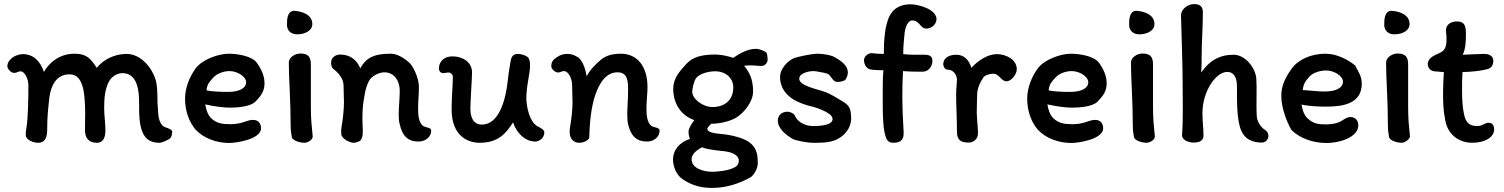

<svg xmlns="http://www.w3.org/2000/svg" viewBox="-20 -695 7362 940"><path d="M684 -35C702 -4 731 4 761 4C774 4 802 -10 811 -16C819 -23 823 -35 823 -51C823 -59 806 -67 789 -72C768 -80 758 -105 755 -135L751 -193C751 -230 750 -274 744 -297C727 -362 670 -431 600 -431C544 -431 488 -406 454 -363C423 -408 406 -432 344 -432C277 -432 224 -394 195 -343C177 -396 143 -430 92 -430C59 -430 16 -406 16 -370C16 -361 31 -338 50 -338C60 -338 72 -346 80 -346C102 -346 119 -307 119 -277C119 -211 117 -117 110 -73C107 -59 106 -46 106 -35C106 -9 145 4 166 4C205 4 211 -30 211 -61C211 -121 215 -158 222 -220C226 -250 236 -276 247 -293C265 -318 290 -331 318 -331C364 -331 377 -298 387 -262C393 -239 397 -189 397 -141C397 -67 396 -130 396 -54C398 -15 418 4 454 4C489 4 496 -29 496 -56C496 -95 490 -130 490 -166C490 -212 493 -258 514 -297C526 -319 553 -337 579 -337C655 -337 661 -246 661 -193C661 -130 661 -76 684 -35Z M886 -212C886 -151 906 -97 938 -60C977 -18 1040 5 1102 5C1137 5 1258 -13 1258 -67C1258 -90 1245 -108 1219 -108C1205 -108 1192 -104 1178 -99C1160 -92 1134 -87 1111 -87C1072 -87 1043 -89 1014 -116C999 -130 988 -159 985 -184C1027 -174 1075 -168 1105 -168C1136 -168 1205 -171 1231 -198C1252 -220 1275 -245 1275 -285C1275 -304 1273 -338 1238 -387C1214 -421 1142 -432 1099 -432C1052 -432 970 -405 937 -359C908 -319 886 -265 886 -212ZM1104 -347C1141 -347 1185 -321 1185 -292C1185 -264 1153 -245 1095 -245C1061 -245 1010 -247 991 -253C994 -281 1003 -292 1024 -315C1043 -336 1076 -347 1104 -347Z M1422 -642C1385 -643 1385 -597 1385 -573C1385 -559 1392 -527 1436 -527C1475 -527 1509 -546 1509 -577C1509 -623 1461 -639 1422 -642ZM1502 -379C1502 -414 1491 -433 1450 -433C1426 -433 1394 -415 1394 -389C1394 -347 1396 -308 1398 -263C1401 -202 1403 -131 1403 -79C1403 -58 1406 -38 1409 -22C1415 -6 1448 4 1471 4C1485 4 1511 -9 1511 -27C1506 -76 1502 -112 1502 -170V-199Z M1619 -352C1642 -333 1662 -306 1662 -276C1662 -243 1664 -220 1664 -195C1664 -159 1659 -114 1652 -73C1650 -60 1650 -43 1651 -35C1657 -13 1695 4 1711 4C1722 4 1740 -2 1745 -8C1758 -25 1756 -45 1756 -62C1751 -148 1758 -194 1766 -235C1769 -256 1776 -278 1786 -298C1798 -322 1835 -341 1862 -341C1912 -341 1937 -296 1937 -253C1937 -209 1932 -172 1932 -134C1932 -117 1933 -100 1937 -87C1949 -31 1976 -2 2029 -2C2062 -2 2092 -24 2091 -57C2091 -70 2067 -70 2054 -77C2028 -92 2027 -139 2027 -163C2027 -202 2031 -236 2031 -269C2031 -305 2012 -353 1990 -382C1966 -406 1928 -432 1894 -432C1818 -432 1774 -417 1744 -360C1728 -401 1694 -428 1646 -428C1623 -428 1601 -414 1601 -388C1601 -362 1615 -355 1619 -352Z M2149 -337C2160 -337 2167 -340 2176 -340C2186 -340 2197 -331 2197 -319C2197 -274 2191 -224 2191 -160C2191 -25 2275 4 2328 4C2422 4 2458 -44 2492 -96C2508 -45 2550 -2 2601 -2C2616 -2 2645 -16 2645 -47C2645 -58 2631 -67 2613 -76C2573 -96 2555 -175 2557 -224C2560 -293 2575 -331 2575 -376C2575 -395 2571 -404 2569 -409C2561 -423 2531 -431 2516 -431C2487 -431 2482 -412 2478 -385C2473 -357 2469 -330 2466 -301C2455 -197 2420 -85 2339 -85C2297 -85 2283 -121 2283 -163C2283 -202 2291 -312 2291 -340C2291 -393 2243 -419 2195 -419C2161 -419 2129 -400 2129 -359C2129 -346 2139 -337 2149 -337Z M3172 -77C3146 -92 3145 -139 3145 -163C3145 -202 3150 -236 3150 -269C3150 -371 3099 -432 3020 -432C2981 -432 2945 -424 2919 -400C2895 -379 2870 -355 2852 -322C2842 -386 2817 -411 2809 -415C2788 -427 2779 -431 2756 -431C2728 -431 2709 -418 2693 -405C2682 -395 2679 -383 2679 -371C2679 -356 2699 -340 2712 -340C2723 -340 2730 -347 2741 -347C2764 -347 2781 -308 2781 -278C2781 -245 2783 -220 2783 -195C2783 -159 2778 -114 2771 -73C2768 -60 2769 -43 2770 -35C2775 -13 2789 4 2816 4C2845 4 2865 -14 2865 -22C2867 -110 2877 -178 2894 -229C2919 -304 2957 -341 3003 -341C3054 -341 3055 -296 3055 -253C3055 -209 3051 -172 3051 -134C3051 -117 3052 -100 3055 -87C3068 -31 3095 -2 3148 -2C3180 -2 3211 -24 3209 -57C3209 -70 3186 -70 3172 -77Z M3644 -2C3614 -21 3556 -35 3520 -38C3473 -42 3443 -48 3443 -64C3443 -70 3450 -77 3462 -89C3512 -90 3553 -102 3583 -118C3626 -145 3667 -199 3667 -247C3667 -313 3645 -346 3623 -373C3634 -374 3642 -375 3656 -375C3674 -375 3692 -372 3708 -372C3726 -372 3738 -389 3738 -401C3738 -413 3737 -429 3732 -438C3723 -445 3699 -456 3681 -456C3641 -456 3600 -433 3570 -412C3540 -421 3511 -428 3481 -428C3414 -428 3370 -415 3340 -382C3306 -345 3276 -311 3276 -260C3276 -187 3315 -129 3379 -107C3363 -85 3351 -65 3351 -50C3351 -40 3353 -26 3358 -15C3308 1 3275 38 3275 87C3275 121 3292 161 3320 181C3353 203 3395 225 3465 225C3539 225 3600 203 3655 173C3669 163 3690 133 3690 104C3690 51 3680 24 3644 -2ZM3468 -171C3420 -171 3369 -211 3369 -246C3369 -260 3378 -299 3387 -311C3405 -337 3455 -346 3481 -346C3532 -346 3570 -314 3570 -267C3570 -204 3527 -171 3468 -171ZM3531 46C3549 48 3597 59 3597 91C3597 117 3579 123 3569 128C3536 143 3481 146 3468 146C3421 146 3366 128 3366 85C3366 62 3385 43 3417 26C3432 32 3450 38 3531 46Z M4076 -216C4061 -226 4025 -245 4004 -250C3973 -259 3950 -265 3926 -276C3910 -283 3893 -294 3893 -310C3893 -335 3935 -347 3963 -347C3974 -347 4020 -338 4029 -335C4049 -329 4055 -294 4079 -294C4089 -294 4101 -295 4114 -301C4123 -305 4131 -326 4131 -340C4131 -373 4100 -396 4070 -413C4049 -427 4004 -432 3979 -432C3960 -432 3889 -419 3864 -409C3831 -393 3799 -355 3799 -319C3799 -258 3838 -220 3881 -199C3913 -184 3942 -176 3961 -172C3984 -166 4021 -151 4039 -138C4044 -134 4056 -126 4056 -112C4056 -83 4001 -78 3961 -78C3929 -78 3887 -92 3871 -130C3866 -139 3850 -148 3835 -148C3808 -148 3788 -131 3788 -104C3788 -67 3827 -34 3864 -13C3878 -7 3931 4 3959 4C3980 4 4036 6 4072 -10C4114 -29 4147 -66 4147 -116C4147 -182 4126 -186 4076 -216Z M4516 -555C4543 -555 4565 -579 4565 -601C4565 -650 4476 -674 4437 -674C4393 -674 4358 -657 4338 -622C4311 -574 4307 -492 4307 -431C4307 -431 4289 -432 4277 -432C4263 -432 4247 -438 4234 -432C4221 -427 4210 -414 4210 -400C4210 -376 4226 -359 4237 -356C4260 -351 4284 -352 4305 -351C4303 -326 4302 -312 4302 -286C4302 -222 4299 -104 4310 -49C4317 -21 4320 4 4354 4C4389 4 4406 -11 4404 -48C4395 -193 4397 -270 4401 -347C4435 -344 4473 -344 4498 -344C4522 -344 4545 -366 4545 -397C4545 -420 4530 -427 4507 -427C4473 -427 4436 -426 4402 -430C4402 -464 4405 -498 4409 -535C4415 -581 4434 -595 4445 -595C4484 -595 4484 -555 4516 -555Z M4768 -40C4768 -72 4763 -106 4762 -145C4762 -188 4764 -208 4764 -229C4764 -263 4777 -288 4795 -317C4801 -325 4821 -334 4844 -334C4872 -334 4881 -297 4908 -297C4931 -297 4958 -331 4958 -356C4958 -404 4905 -430 4860 -430C4818 -430 4770 -401 4736 -363C4724 -400 4702 -427 4661 -427C4629 -427 4598 -413 4598 -380C4598 -370 4606 -354 4619 -354C4645 -354 4661 -334 4665 -310C4665 -285 4661 -261 4661 -232C4661 -207 4662 -173 4663 -148C4664 -118 4665 -85 4665 -51C4665 -8 4685 3 4723 3C4750 3 4768 -19 4768 -40Z M5009 -212C5009 -151 5029 -97 5061 -60C5100 -18 5163 5 5225 5C5260 5 5381 -13 5381 -67C5381 -90 5368 -108 5342 -108C5328 -108 5315 -104 5301 -99C5283 -92 5257 -87 5234 -87C5195 -87 5166 -89 5137 -116C5122 -130 5111 -159 5108 -184C5150 -174 5198 -168 5228 -168C5259 -168 5328 -171 5354 -198C5375 -220 5398 -245 5398 -285C5398 -304 5396 -338 5361 -387C5337 -421 5265 -432 5222 -432C5175 -432 5093 -405 5060 -359C5031 -319 5009 -265 5009 -212ZM5227 -347C5264 -347 5308 -321 5308 -292C5308 -264 5276 -245 5218 -245C5184 -245 5133 -247 5114 -253C5117 -281 5126 -292 5147 -315C5166 -336 5199 -347 5227 -347Z M5545 -642C5508 -643 5508 -597 5508 -573C5508 -559 5515 -527 5559 -527C5598 -527 5632 -546 5632 -577C5632 -623 5584 -639 5545 -642ZM5625 -379C5625 -414 5614 -433 5573 -433C5549 -433 5517 -415 5517 -389C5517 -347 5519 -308 5521 -263C5524 -202 5526 -131 5526 -79C5526 -58 5529 -38 5532 -22C5538 -6 5571 4 5594 4C5608 4 5634 -9 5634 -27C5629 -76 5625 -112 5625 -170V-199Z M6158 3C6179 3 6190 -17 6190 -28C6190 -39 6188 -50 6169 -62C6151 -74 6134 -103 6133 -126C6129 -187 6135 -251 6130 -317C6121 -373 6071 -427 6020 -427C5950 -427 5901 -398 5861 -340C5863 -369 5863 -396 5863 -419C5863 -489 5869 -557 5869 -634C5869 -662 5856 -675 5827 -675C5794 -675 5762 -650 5762 -620C5764 -538 5770 -373 5770 -291C5770 -208 5773 -108 5767 -33C5767 -11 5795 3 5825 3C5839 3 5872 1 5872 -31C5872 -70 5867 -98 5867 -143C5867 -246 5932 -343 5988 -343C6014 -343 6036 -326 6036 -271C6036 -207 6034 -107 6057 -55C6075 -15 6109 3 6158 3Z M6253 -226C6253 -165 6281 -96 6302 -60C6341 -18 6410 5 6472 5C6548 5 6630 -27 6630 -81C6630 -104 6617 -122 6591 -122C6577 -122 6563 -113 6551 -105C6529 -90 6496 -86 6473 -86C6434 -86 6410 -89 6381 -116C6366 -130 6355 -158 6352 -183C6394 -174 6445 -173 6474 -173C6550 -173 6647 -185 6647 -285C6647 -320 6633 -340 6614 -375C6581 -401 6528 -432 6469 -432C6401 -432 6337 -405 6304 -359C6275 -319 6253 -278 6253 -226ZM6473 -350C6510 -350 6555 -324 6555 -295C6555 -266 6523 -247 6464 -247C6431 -247 6385 -253 6358 -254C6361 -282 6370 -298 6391 -320C6410 -341 6446 -350 6473 -350Z M6794 -642C6757 -643 6757 -597 6757 -573C6757 -559 6764 -527 6808 -527C6847 -527 6881 -546 6881 -577C6881 -623 6833 -639 6794 -642ZM6874 -379C6874 -414 6863 -433 6822 -433C6798 -433 6766 -415 6766 -389C6766 -347 6768 -308 6770 -263C6773 -202 6775 -131 6775 -79C6775 -58 6778 -38 6781 -22C6787 -6 6820 4 6843 4C6857 4 6882 -13 6883 -27C6878 -76 6874 -112 6874 -170V-199Z M7049 -342C7047 -311 7045 -274 7045 -243C7045 -197 7046 -153 7055 -111C7065 -41 7118 4 7188 4C7250 4 7295 -23 7295 -61C7295 -80 7287 -94 7268 -94C7248 -94 7241 -78 7211 -78C7172 -78 7155 -97 7147 -139C7139 -175 7138 -220 7138 -257C7138 -294 7138 -303 7140 -342C7175 -343 7226 -347 7256 -355C7275 -359 7291 -368 7291 -399C7291 -421 7269 -431 7248 -431C7217 -431 7177 -428 7141 -427C7155 -454 7157 -490 7157 -529C7157 -576 7146 -590 7112 -590C7088 -590 7059 -578 7059 -546C7059 -535 7062 -528 7062 -503C7062 -426 7022 -444 6984 -411C6975 -403 6970 -391 6970 -382C6970 -364 6982 -349 7001 -346Z"/></svg>

Font: Itim
Style: Regular
Weight: 400
Designer: CadsonDemak Team
Foundry: Pablo Impallari
Version: Version 1.002;PS 001.002;hotconv 1.0.88;makeotf.lib2.5.64775